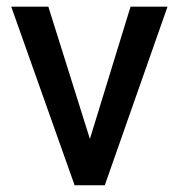

<svg xmlns="http://www.w3.org/2000/svg" viewBox="-20 -548 531 568"><path d="M366.2 -528.3H475.6L290 0H219.7L231 -88.4ZM261.7 -86.9 270.5 0H200.7L13.2 -528.3H123Z"/></svg>

Font: Heebo Medium
Style: Regular
Weight: 500
Designer: Oded Ezer
Foundry: Ezer Type House
Version: Version 3.100